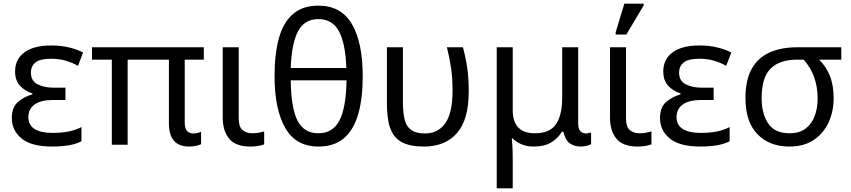

<svg xmlns="http://www.w3.org/2000/svg" viewBox="-20 -796 4679 1056"><path d="M268 10Q152 10 98.5 -34.5Q45 -79 45 -146Q45 -206 78.5 -235Q112 -264 158 -277V-282Q115 -296 89 -325.5Q63 -355 63 -403Q63 -471 115 -508.5Q167 -546 261 -546Q317 -546 362.5 -534.5Q408 -523 437 -507L409 -434Q377 -452 340.5 -462.5Q304 -473 261 -473Q201 -473 175.5 -452.5Q150 -432 150 -397Q150 -351 186.5 -332.5Q223 -314 271 -314H340V-246H271Q205 -246 170.5 -221.5Q136 -197 136 -151Q136 -108 170.5 -86.5Q205 -65 268 -65Q320 -65 358.5 -73Q397 -81 428 -97V-19Q397 -3 356 3.5Q315 10 268 10Z M1020 10Q909 10 909 -118V-468H682V0H595V-468H486V-536H1101V-468H996V-124Q996 -89 1009 -75.5Q1022 -62 1042 -62Q1056 -62 1067.5 -65Q1079 -68 1086 -72V-3Q1078 1 1060.5 5.5Q1043 10 1020 10Z M1356 10Q1277 10 1241 -32.5Q1205 -75 1205 -150V-536H1293V-147Q1293 -98 1314 -80.5Q1335 -63 1367 -63Q1387 -63 1402.5 -66Q1418 -69 1433 -73V-2Q1420 3 1401 6.5Q1382 10 1356 10Z M1731 10Q1607 10 1548.5 -93Q1490 -196 1490 -377Q1490 -499 1514 -586Q1538 -673 1591.5 -719Q1645 -765 1731 -765Q1856 -765 1915.5 -663.5Q1975 -562 1975 -377Q1975 -256 1950.5 -169.5Q1926 -83 1872.5 -36.5Q1819 10 1731 10ZM1579 -422H1885Q1880 -558 1844 -624.5Q1808 -691 1731 -691Q1655 -691 1619.5 -624.5Q1584 -558 1579 -422ZM1731 -63Q1809 -63 1846 -131.5Q1883 -200 1886 -354H1579Q1581 -201 1616.5 -132Q1652 -63 1731 -63Z M2311 10Q2244 10 2203.5 -7.5Q2163 -25 2142.5 -57.5Q2122 -90 2115 -134.5Q2108 -179 2108 -233V-536H2196V-236Q2196 -179 2205 -140.5Q2214 -102 2240.5 -82Q2267 -62 2318 -62Q2390 -62 2429.5 -119Q2469 -176 2469 -296Q2469 -366 2461 -421Q2453 -476 2438 -536H2526Q2542 -477 2550 -421.5Q2558 -366 2558 -292Q2558 -137 2493 -63.5Q2428 10 2311 10Z M2712 240V-536H2800V-190Q2800 -63 2922 -63Q3004 -63 3038 -113Q3072 -163 3072 -257V-536H3160V-118Q3160 -87 3172 -74.5Q3184 -62 3201 -62Q3209 -62 3218 -64Q3227 -66 3231 -67V-3Q3224 1 3208 5.5Q3192 10 3175 10Q3138 10 3113.5 -8Q3089 -26 3078 -72H3071Q3046 -32 3009 -11Q2972 10 2916 10Q2877 10 2848 -2.5Q2819 -15 2799 -35H2795Q2797 -17 2798.5 13Q2800 43 2800 84V240Z M3486 10Q3407 10 3371 -32.5Q3335 -75 3335 -150V-536H3423V-147Q3423 -98 3444 -80.5Q3465 -63 3497 -63Q3517 -63 3532.5 -66Q3548 -69 3563 -73V-2Q3550 3 3531 6.5Q3512 10 3486 10ZM3366 -606V-618L3414 -776H3520V-766L3425 -606Z M3833 10Q3717 10 3663.5 -34.5Q3610 -79 3610 -146Q3610 -206 3643.5 -235Q3677 -264 3723 -277V-282Q3680 -296 3654 -325.5Q3628 -355 3628 -403Q3628 -471 3680 -508.5Q3732 -546 3826 -546Q3882 -546 3927.5 -534.5Q3973 -523 4002 -507L3974 -434Q3942 -452 3905.5 -462.5Q3869 -473 3826 -473Q3766 -473 3740.5 -452.5Q3715 -432 3715 -397Q3715 -351 3751.5 -332.5Q3788 -314 3836 -314H3905V-246H3836Q3770 -246 3735.5 -221.5Q3701 -197 3701 -151Q3701 -108 3735.5 -86.5Q3770 -65 3833 -65Q3885 -65 3923.5 -73Q3962 -81 3993 -97V-19Q3962 -3 3921 3.5Q3880 10 3833 10Z M4321 10Q4212 10 4146 -58Q4080 -126 4080 -256Q4080 -357 4115 -418.5Q4150 -480 4214 -508Q4278 -536 4365 -536H4607V-468H4485Q4523 -431 4544 -379.5Q4565 -328 4565 -256Q4565 -184 4537.5 -123.5Q4510 -63 4456 -26.5Q4402 10 4321 10ZM4323 -63Q4377 -63 4411 -89Q4445 -115 4461 -158.5Q4477 -202 4477 -254Q4477 -382 4400 -468H4365Q4267 -468 4218 -418.5Q4169 -369 4169 -256Q4169 -171 4205 -117Q4241 -63 4323 -63Z"/></svg>

Font: Noto Sans Living
Style: Regular
Weight: 400
Designer: Monotype Design Team
Foundry: Monotype Imaging Inc.
Version: Version 2.013; ttfautohint (v1.8.4.7-5d5b)